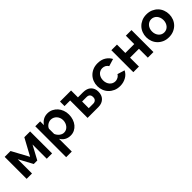

<svg xmlns="http://www.w3.org/2000/svg" viewBox="257 -1780 3239 3239"><g transform="rotate(-45 1877.0 -160.5)"><path d="M61 0V-524H201L365 -221L530 -524H668V0H541V-340L407 -92H323L189 -340V0Z M1105 10Q1074 10 1047 3Q1020 -4 997 -17.5Q974 -31 956 -50Q938 -69 925 -92V213H791V-524H908V-434Q938 -480 983.5 -507Q1029 -534 1089 -534Q1142 -534 1187 -512Q1232 -490 1264.5 -453.5Q1297 -417 1315.5 -367.5Q1334 -318 1334 -263Q1334 -206 1317 -155.5Q1300 -105 1269.5 -68.5Q1239 -32 1197 -11Q1155 10 1105 10ZM1060 -104Q1091 -104 1116 -117Q1141 -130 1159 -152.5Q1177 -175 1187 -203.5Q1197 -232 1197 -264Q1197 -296 1186 -324.5Q1175 -353 1155.5 -374Q1136 -395 1109.5 -407Q1083 -419 1052 -419Q1033 -419 1013.5 -412.5Q994 -406 976.5 -394.5Q959 -383 945 -366.5Q931 -350 925 -331V-208Q934 -186 948.5 -166.5Q963 -147 980.5 -133.5Q998 -120 1018 -112Q1038 -104 1060 -104Z M1515 0V-416H1381V-524H1645V-360H1765Q1859 -360 1908.5 -311.5Q1958 -263 1958 -184Q1958 -144 1946.5 -110.5Q1935 -77 1911 -52.5Q1887 -28 1852.5 -14Q1818 0 1773 0ZM1645 -102H1752Q1772 -102 1787 -108.5Q1802 -115 1812 -126Q1822 -137 1826.5 -151.5Q1831 -166 1831 -183Q1831 -199 1826.5 -213.5Q1822 -228 1812.5 -238.5Q1803 -249 1788 -255Q1773 -261 1750 -261H1645Z M2286 10Q2221 10 2170.5 -12.5Q2120 -35 2084 -72Q2048 -109 2028.5 -158.5Q2009 -208 2009 -263Q2009 -317 2028 -366.5Q2047 -416 2083 -453Q2119 -490 2169.5 -512Q2220 -534 2285 -534Q2371 -534 2431 -496.5Q2491 -459 2522 -399L2391 -359Q2374 -388 2346 -403.5Q2318 -419 2283 -419Q2255 -419 2230 -408Q2205 -397 2186.5 -376Q2168 -355 2157.5 -326.5Q2147 -298 2147 -263Q2147 -228 2157.5 -198.5Q2168 -169 2187 -148Q2206 -127 2230.5 -115.5Q2255 -104 2284 -104Q2302 -104 2319 -109Q2336 -114 2350.5 -122Q2365 -130 2376 -141.5Q2387 -153 2393 -166L2524 -126Q2510 -97 2487.5 -72Q2465 -47 2434 -29Q2403 -11 2366 -0.5Q2329 10 2286 10Z M2606 0V-524H2740V-324H2952V-524H3086V0H2952V-212H2740V0Z M3450 10Q3386 10 3335.5 -12.5Q3285 -35 3249.5 -72Q3214 -109 3195 -158.5Q3176 -208 3176 -262Q3176 -316 3195 -365.5Q3214 -415 3249.5 -452Q3285 -489 3336 -511.5Q3387 -534 3450 -534Q3515 -534 3566 -511.5Q3617 -489 3652.5 -452Q3688 -415 3707 -365.5Q3726 -316 3726 -262Q3726 -208 3707 -158.5Q3688 -109 3652.5 -72Q3617 -35 3566 -12.5Q3515 10 3450 10ZM3314 -261Q3314 -227 3324.5 -198Q3335 -169 3353.5 -148Q3372 -127 3396.5 -115.5Q3421 -104 3450 -104Q3480 -104 3505 -115.5Q3530 -127 3548.5 -148.5Q3567 -170 3577.5 -199Q3588 -228 3588 -262Q3588 -296 3577.5 -325Q3567 -354 3548.5 -375Q3530 -396 3505 -407.5Q3480 -419 3450 -419Q3421 -419 3396.5 -407Q3372 -395 3353.5 -374Q3335 -353 3324.5 -324Q3314 -295 3314 -261Z"/></g></svg>

Font: Rising Sun
Style: Bold
Weight: 700
Designer: Matt McInerney, Pablo Impallari, Rodrigo Fuenzalida (Raleway font), Stephen Hutchings (Greek), Cristiano Sobral (main ch
Foundry: The Rising Sun Project Authors
Version: Version 4.327; ttfautohint (v1.8.4.7-5d5b-dirty)